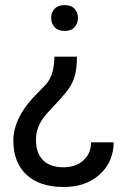

<svg xmlns="http://www.w3.org/2000/svg" viewBox="-20 -558 513 766"><path d="M287.1 -332Q286.6 -280.3 276.6 -249.3Q266.6 -218.3 243.2 -189.5Q219.7 -160.6 174.8 -113.5Q129.9 -66.4 124.5 -18.1L123.5 0Q123.5 53.2 151.9 81.3Q180.2 109.4 233.4 109.4Q282.2 109.4 312.7 81.8Q343.3 54.2 343.3 9.8H433.6Q432.6 88.4 377.7 138.2Q322.8 188 233.4 188Q137.7 188 85.4 138.9Q33.2 89.8 33.2 2.4Q33.2 -82 111.3 -167.5L164.6 -222.7Q196.8 -260.7 196.8 -332ZM291 -486.8Q291 -464.8 277.6 -449.7Q264.2 -434.6 237.8 -434.6Q211.4 -434.6 197.8 -449.7Q184.1 -464.8 184.1 -486.8Q184.1 -508.3 197.8 -522.9Q211.4 -537.6 237.8 -537.6Q264.2 -537.6 277.6 -522.9Q291 -508.3 291 -486.8Z"/></svg>

Font: Shabnam FD
Style: Regular
Weight: 400
Foundry: DejaVu fonts team - Redesigned by Saber Rastikerdar - Based on Vazir font
Version: Version 5.00;October 20, 2019;FontCreator 12.0.0.2547 64-bit